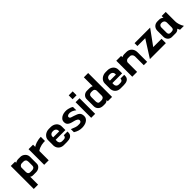

<svg xmlns="http://www.w3.org/2000/svg" viewBox="348 -2276 4134 4134"><g transform="rotate(-45 2414.5 -209.5)"><path d="M334 -434Q364 -434 391 -422.5Q418 -411 439 -391.5Q460 -372 472 -346Q484 -320 484 -292V-80Q484 -51 471 -29Q458 -7 437.5 8.5Q417 24 391.5 32Q366 40 341 40H248Q227 40 210.5 34Q194 28 183 19V259H52V-441H183V-406Q200 -419 224.5 -426.5Q249 -434 274 -434ZM386 -231Q386 -276 366 -295.5Q346 -315 314 -315H259Q247 -315 234.5 -310Q222 -305 212.5 -296Q203 -287 196.5 -276Q190 -265 190 -253V-119Q190 -87 206.5 -68Q223 -49 252 -49H308Q338 -49 362 -65Q386 -81 386 -125Z M953 -301Q932 -301 904 -299.5Q876 -298 844 -291Q812 -284 779 -271Q746 -258 715 -235V50H578V-426H715V-359Q730 -370 752 -381.5Q774 -393 803.5 -403Q833 -413 870.5 -420Q908 -427 953 -428Z M1253 -426Q1288 -426 1320 -415Q1352 -404 1376.5 -384Q1401 -364 1415.5 -334.5Q1430 -305 1430 -269V-156H1133V-110Q1133 -101 1136.5 -88Q1140 -75 1149 -63.5Q1158 -52 1174 -44Q1190 -36 1215 -36H1254Q1326 -36 1326 -102H1439V-72Q1439 -36 1425 -12.5Q1411 11 1388 25Q1365 39 1335 44.5Q1305 50 1273 50H1177Q1152 50 1125.5 43Q1099 36 1075.5 19.5Q1052 3 1035 -24Q1018 -51 1012 -92V-269Q1012 -302 1027 -330.5Q1042 -359 1067 -380.5Q1092 -402 1125.5 -414Q1159 -426 1196 -426ZM1316 -231V-261Q1316 -274 1309.5 -286.5Q1303 -299 1292 -308.5Q1281 -318 1267 -323.5Q1253 -329 1239 -329H1207Q1193 -329 1179.5 -323.5Q1166 -318 1155.5 -308.5Q1145 -299 1139 -286.5Q1133 -274 1133 -261V-231Z M1527 -87Q1575 -67 1623.5 -49Q1672 -31 1717 -35Q1731 -35 1744 -36Q1757 -37 1768 -41.5Q1779 -46 1786.5 -54.5Q1794 -63 1797 -77Q1801 -94 1793.5 -107.5Q1786 -121 1773 -130.5Q1760 -140 1744 -146.5Q1728 -153 1716 -156Q1676 -166 1641.5 -175.5Q1607 -185 1582 -200Q1557 -215 1542.5 -238Q1528 -261 1528 -297Q1528 -345 1554.5 -376Q1581 -407 1621 -423.5Q1661 -440 1706.5 -442.5Q1752 -445 1791 -436Q1820 -429 1847 -419Q1874 -409 1897 -392V-291Q1880 -305 1864 -315.5Q1848 -326 1825 -336Q1810 -343 1792 -347.5Q1774 -352 1756 -352.5Q1738 -353 1720.5 -349Q1703 -345 1689 -334Q1678 -325 1675.5 -314.5Q1673 -304 1676 -293.5Q1679 -283 1687 -275Q1695 -267 1706 -264Q1747 -251 1778.5 -240.5Q1810 -230 1845 -216Q1873 -204 1890 -189Q1907 -174 1916 -156.5Q1925 -139 1928 -120Q1931 -101 1931 -82Q1931 -43 1911.5 -15Q1892 13 1861.5 31Q1831 49 1793.5 57Q1756 65 1720 65Q1666 65 1619.5 50Q1573 35 1527 6Z M2009 -634H2130V-516H2009ZM2009 -425H2130V50H2009Z M2432 -427Q2460 -427 2476.5 -423Q2493 -419 2514 -408V-678H2645V50H2514V15Q2497 31 2475.5 40.5Q2454 50 2430 50H2381Q2343 50 2314 39.5Q2285 29 2265 10Q2245 -9 2234.5 -33.5Q2224 -58 2224 -87V-303Q2224 -331 2235 -353.5Q2246 -376 2264 -392.5Q2282 -409 2305.5 -418Q2329 -427 2354 -427ZM2437 -59Q2462 -59 2484.5 -76.5Q2507 -94 2507 -126V-276Q2507 -300 2489.5 -320.5Q2472 -341 2434 -341H2399Q2368 -341 2347.5 -322Q2327 -303 2327 -267V-135Q2327 -104 2339 -81.5Q2351 -59 2389 -59Z M2980 -426Q3015 -426 3047 -415Q3079 -404 3103.5 -384Q3128 -364 3142.5 -334.5Q3157 -305 3157 -269V-156H2860V-110Q2860 -101 2863.5 -88Q2867 -75 2876 -63.5Q2885 -52 2901 -44Q2917 -36 2942 -36H2981Q3053 -36 3053 -102H3166V-72Q3166 -36 3152 -12.5Q3138 11 3115 25Q3092 39 3062 44.5Q3032 50 3000 50H2904Q2879 50 2852.5 43Q2826 36 2802.5 19.5Q2779 3 2762 -24Q2745 -51 2739 -92V-269Q2739 -302 2754 -330.5Q2769 -359 2794 -380.5Q2819 -402 2852.5 -414Q2886 -426 2923 -426ZM3043 -231V-261Q3043 -274 3036.5 -286.5Q3030 -299 3019 -308.5Q3008 -318 2994 -323.5Q2980 -329 2966 -329H2934Q2920 -329 2906.5 -323.5Q2893 -318 2882.5 -308.5Q2872 -299 2866 -286.5Q2860 -274 2860 -261V-231Z M3611 -217Q3611 -232 3605.5 -247Q3600 -262 3590 -273Q3580 -284 3567.5 -291Q3555 -298 3542 -298H3474Q3463 -298 3451.5 -293Q3440 -288 3430 -279Q3420 -270 3413.5 -258Q3407 -246 3407 -233V50H3260V-437H3407V-397Q3421 -405 3440 -410.5Q3459 -416 3476 -416H3549Q3583 -416 3613 -404Q3643 -392 3665 -370Q3687 -348 3700 -315.5Q3713 -283 3713 -243V50H3611Z M4283 -82V50H3797L4044 -339H3806V-426H4280L4030 -82Z M4756 -138Q4756 -95 4772.5 -42Q4789 11 4821 62H4703L4676 4Q4658 26 4634.5 37.5Q4611 49 4587 49H4468Q4447 49 4424.5 41Q4402 33 4384 16.5Q4366 0 4354 -26Q4342 -52 4342 -88V-269Q4342 -298 4352 -323.5Q4362 -349 4380.5 -368.5Q4399 -388 4425.5 -399Q4452 -410 4486 -410H4540Q4547 -410 4559 -408.5Q4571 -407 4584 -402.5Q4597 -398 4609.5 -390.5Q4622 -383 4632 -371V-427H4756ZM4612 -241Q4612 -264 4605 -280Q4598 -296 4587 -305.5Q4576 -315 4563 -319.5Q4550 -324 4538 -324H4511Q4487 -324 4470 -304.5Q4453 -285 4453 -261V-101Q4453 -93 4454.5 -81.5Q4456 -70 4462 -60Q4468 -50 4479.5 -43Q4491 -36 4511 -36H4544Q4574 -36 4593 -50.5Q4612 -65 4612 -101Z"/></g></svg>

Font: BM HANNA Pro
Style: Regular
Weight: 400
Designer: Woowa Brothers : Cheoljun Lim; Soyoung Lee; & Sandoll : Jooyeon Kang;
Foundry: Sandoll Communications Inc.
Version: Version 1.000;PS 1;hotconv 16.6.51;makeotf.lib2.5.65220